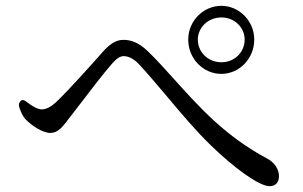

<svg xmlns="http://www.w3.org/2000/svg" viewBox="-20 -706 1040 660"><path d="M627 -570C627 -504 679 -452 741 -452C802 -452 854 -504 854 -570C854 -634 802 -686 741 -686C679 -686 627 -634 627 -570ZM47 -335C52 -321 58 -307 66 -298C88 -274 127 -249 153 -249C179 -249 195 -269 221 -304C227 -311 236 -324 245 -335C284 -386 335 -453 365 -487C380 -504 392 -513 405 -513C420 -513 437 -506 455 -488C490 -451 522 -412 556 -372C603 -316 652 -258 700 -211C786 -127 871 -66 907 -66C927 -66 939 -79 939 -100C939 -124 924 -147 900 -160C754 -238 667 -336 581 -431C549 -467 517 -502 488 -530C456 -561 429 -569 404 -569C380 -569 360 -556 338 -533C301 -491 219 -399 173 -355C157 -340 139 -330 124 -330C110 -330 92 -340 74 -354C64 -362 57 -365 51 -359C45 -353 43 -346 47 -335ZM660 -570C660 -611 695 -646 741 -646C787 -646 821 -611 821 -570C821 -527 787 -492 741 -492C695 -492 660 -527 660 -570Z"/></svg>

Font: 寒蝉锦书宋
Style: Regular
Weight: 400
Designer: 寒蝉锦书宋{Warren} 思源宋体{Ryoko NISHIZUKA 西塚涼子 (kana & ideographs); Frank Grießhammer (Latin, Greek & Cyrillic); Wenlong ZHANG 
Foundry: Adobe & ChillType
Version: Version 2.000;Glyphs 3.1.1 (3135)